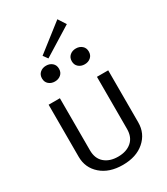

<svg xmlns="http://www.w3.org/2000/svg" viewBox="-222 -997 961 1107"><g transform="rotate(-30 258.5 -443.5)"><path d="M383.3 -850 192.5 -731.7 170.8 -761.7 350 -901.7ZM118.8 -611.7Q102.5 -625.8 102.5 -650Q102.5 -674.2 118.8 -688.3Q135 -702.5 159.2 -702.5Q183.3 -702.5 199.6 -688.3Q215.8 -674.2 215.8 -650Q215.8 -625.8 199.6 -611.7Q183.3 -597.5 159.2 -597.5Q135 -597.5 118.8 -611.7ZM317.1 -611.7Q300.8 -625.8 300.8 -650Q300.8 -674.2 317.1 -688.3Q333.3 -702.5 357.5 -702.5Q381.7 -702.5 397.9 -688.3Q414.2 -674.2 414.2 -650Q414.2 -625.8 397.9 -611.7Q381.7 -597.5 357.5 -597.5Q333.3 -597.5 317.1 -611.7ZM60 -153.3V-500H135V-153.3Q135 -98.3 168.8 -69.2Q202.5 -40 258.3 -40Q314.2 -40 347.9 -69.2Q381.7 -98.3 381.7 -153.3V-500H456.7V-153.3Q456.7 -80 402.5 -32.5Q348.3 15 258.3 15Q168.3 15 114.2 -32.5Q60 -80 60 -153.3Z"/></g></svg>

Font: Boon
Style: Regular
Weight: 400
Designer: Sungsit Sawaiwan
Foundry: FontUni
Version: Version 3.0